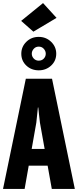

<svg xmlns="http://www.w3.org/2000/svg" viewBox="-24 -1222 504 1242"><path d="M-4.4 0H135.3L210.9 -428.2Q213.4 -446.3 216.3 -480Q219.2 -513.7 221.2 -526.9H223.6Q225.6 -513.7 228.5 -480Q231.4 -446.3 234.4 -428.2L311 0H460L312.5 -712.9H143.1ZM96.2 -150.4H357.9L337.9 -258.8H115.7ZM113.8 -874.5Q113.8 -828.6 146.2 -797.9Q178.7 -767.1 226.6 -767.1Q273.9 -767.1 306.9 -797.9Q339.8 -828.6 339.8 -874.5Q339.8 -919.4 306.9 -951.4Q273.9 -983.4 226.6 -983.4Q178.7 -983.4 146.2 -951.4Q113.8 -919.4 113.8 -874.5ZM181.6 -874.5Q181.6 -892.1 194.3 -906.2Q207 -920.4 226.6 -920.4Q246.6 -920.4 259.3 -906.2Q272 -892.1 272 -874.5Q272 -856.4 259.3 -843Q246.6 -829.6 226.6 -829.6Q207 -829.6 194.3 -843.3Q181.6 -856.9 181.6 -874.5ZM112.8 -1086.9 191.9 -1017.1 341.8 -1106.4 254.4 -1202.1Z"/></svg>

Font: Roboto Flex
Style: wght 700 wdth 25 opsz 34 GRAD 0.00 slnt 0.00 XTRA 468 XOPQ 96 YOPQ 79 YTLC 514 YTUC 712 YTAS 750 YTDE -203.00 YTFI 738
Weight: 700
Width: 1
Designer: Berlow after Robertson
Foundry: Google
Version: Version 3.100